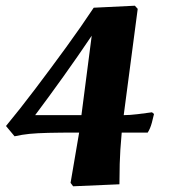

<svg xmlns="http://www.w3.org/2000/svg" viewBox="-20 -538 592 672"><path d="M236 114 227 102 257 -74Q188 -74 148.5 -73Q109 -72 83.5 -69.5Q58 -67 31 -61L1 -97Q49 -155 103.5 -227Q158 -299 211.5 -372.5Q265 -446 308 -511L452 -518L462 -507L413 -135Q434 -135 462.5 -138.5Q491 -142 512 -145L519 -139Q517 -129 511.5 -108.5Q506 -88 497 -74H406Q400 -8 399 35.5Q398 79 398 107ZM103 -135H265L301 -413Q254 -343 202.5 -271Q151 -199 103 -135Z"/></svg>

Font: Labrada ExtraBold
Style: Italic
Weight: 800
Italic angle: -7°
Designer: Mercedes Jáuregui
Foundry: Omnibus-Type Team
Version: Version 1.000; ttfautohint (v1.8.4.7-5d5b)